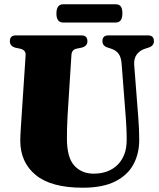

<svg xmlns="http://www.w3.org/2000/svg" viewBox="-20 -865 741 895"><path d="M566.5 -315 547 -566.5Q545 -598 532.5 -614.8Q520 -631.5 495.5 -639L483 -643Q457.5 -650.5 457.5 -673Q457.5 -700 485 -700H670Q697.5 -700 697.5 -673Q697.5 -651 672 -643L659.5 -639Q632.5 -631 618 -611.8Q603.5 -592.5 605.5 -563L624.5 -318Q626.5 -291 627.8 -265.5Q629 -240 629 -212.5Q629 -149.5 602.2 -99.2Q575.5 -49 517.5 -19.5Q459.5 10 365.5 10Q218.5 10 146.5 -49.2Q74.5 -108.5 74.5 -209.5Q74.5 -229.5 76.8 -263.8Q79 -298 81 -328.5L99.5 -608.5Q100.5 -632 74 -638L52.5 -642.5Q26 -649.5 26 -673Q26 -700 54 -700H359.5Q387.5 -700 387.5 -673Q387.5 -650 361 -643L336.5 -638Q314.5 -633 313 -609L295 -326Q293 -293 292.5 -265.2Q292 -237.5 292 -218.5Q292 -131.5 326 -93.5Q360 -55.5 417 -55.5Q486.5 -55.5 528.5 -97.2Q570.5 -139 570.5 -212.5Q570.5 -247 569.2 -269.8Q568 -292.5 566.5 -315ZM243 -802Q243 -845 274.5 -845H519.5Q535 -845 542.8 -835.2Q550.5 -825.5 550.5 -802.5Q550.5 -760 519.5 -760H274.5Q243 -760 243 -802Z"/></svg>

Font: Fraunces 144pt S050 Black
Style: Regular
Weight: 900
Version: Version 1.000; ttfautohint (v1.8.3)